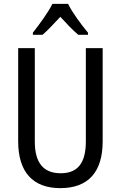

<svg xmlns="http://www.w3.org/2000/svg" viewBox="-20 -963 625 993"><path d="M332 -943H251C230 -900 186 -840 150 -794V-783H200C227 -806 259 -841 292 -876C324 -841 355 -808 385 -783H435V-794C400 -836 354 -898 332 -943ZM511 -232V-714H424V-232C424 -121 383 -67 294 -67C206 -67 160 -119 160 -231V-714H74V-232C74 -73 150 10 292 10C438 10 511 -75 511 -232Z"/></svg>

Font: Noto Sans Lao UI Cond
Style: Regular
Weight: 400
Width: 3
Designer: Monotype Design Team
Foundry: Monotype Imaging Inc.
Version: Version 2.000